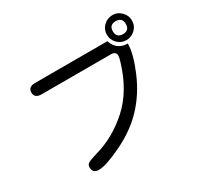

<svg xmlns="http://www.w3.org/2000/svg" viewBox="-176 -1015 1353 1303"><g transform="rotate(-30 500.0 -364.0)"><path d="M843.8 -576.2Q843.8 -498 789.6 -369.6Q735.4 -241.2 647.9 -148.4Q560.5 -55.7 431.6 6.3Q302.7 68.4 246.1 68.4Q198.2 68.4 198.2 22.5Q198.2 2.9 210.9 -5.9Q220.7 -15.6 287.1 -35.2Q435.5 -77.1 557.6 -188Q679.7 -298.8 737.3 -492.2Q747.1 -523.4 747.1 -538.1Q747.1 -570.3 707 -570.3H164.1Q110.4 -570.3 110.4 -614.7Q110.4 -659.2 164.1 -659.2H731.4Q757.8 -577.1 843.8 -576.2ZM849.6 -795.9Q888.7 -795.9 917.5 -766.6Q946.3 -737.3 946.3 -699.2Q946.3 -656.2 916.5 -628.4Q886.7 -600.6 848.6 -600.6Q806.6 -600.6 778.3 -629.9Q750 -659.2 750 -699.2Q750 -739.3 779.3 -767.6Q808.6 -795.9 849.6 -795.9ZM847.7 -749Q796.9 -749 796.9 -699.2Q796.9 -647.5 848.6 -647.5Q898.4 -647.5 898.4 -699.2Q898.4 -749 847.7 -749Z"/></g></svg>

Font: jf-openhuninn-1.0
Style: Regular
Weight: 400
Designer: [Kosugi Maru]
      Designed by Motoya company      

      [Varela Round]
      Joe Prince(Latin component); Avraham Co
Foundry: justfont CO.,LTD.
Version: 1.0